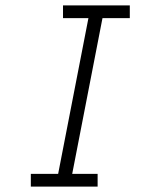

<svg xmlns="http://www.w3.org/2000/svg" viewBox="-20 -690 590 710"><path d="M341 0H94V-47H195L307 -623H213V-670H460V-623H359L247 -47H341Z"/></svg>

Font: Lode Dark Term
Style: Italic
Weight: 400
Italic angle: -11°
Monospace: yes
Designer: Belleve Invis
Foundry: Belleve Invis
Version: Version 29.2.0